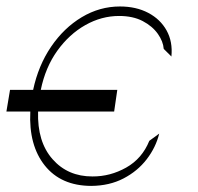

<svg xmlns="http://www.w3.org/2000/svg" viewBox="-104 -573 623 605"><path d="M265.6 -289.8 255.7 -221.6H16Q13.1 -126.4 61.4 -71.6Q109.7 -16.7 187.5 -17Q243.3 -16.7 293.5 -44.9Q343.8 -73.2 366.5 -129.3L397.7 -152Q387.1 -108.7 358.3 -71.2Q329.5 -33.7 285.2 -10.7Q240.8 12.4 183.2 12.8Q88.1 12.4 37.1 -51.5Q-13.8 -115.4 -8.5 -221.6H-83.8L-72.4 -289.8H0.4Q16.7 -366.5 57 -425.8Q97.3 -485.1 153.6 -518.8Q209.9 -552.6 274.1 -552.6Q324.9 -552.6 363.1 -532.5Q401.3 -512.4 421 -476.9Q440.7 -441.4 436.1 -394.9L411.9 -419Q410.2 -442.5 393.3 -466.4Q376.4 -490.4 345.7 -506.6Q315 -522.7 271.3 -522.7Q215.9 -522.7 165 -494Q114 -465.2 76.5 -413Q39.1 -360.8 24.5 -289.8Z"/></svg>

Font: Inter UI Thin
Style: Italic
Weight: 100
Italic angle: -9.39999°
Designer: Rasmus Andersson
Foundry: rsms
Version: 3.2;8d6f07862